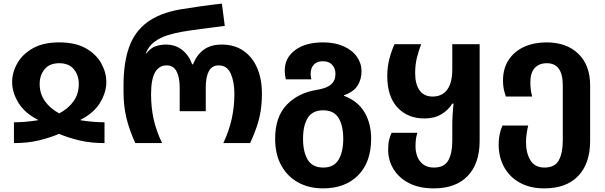

<svg xmlns="http://www.w3.org/2000/svg" viewBox="-20 -790 3341 1060"><path d="M57 0V-115Q89 -115 118.5 -117.5Q148 -120 189 -126V-129Q116 -166 81.5 -223Q47 -280 47 -337Q47 -390 75.5 -440.5Q104 -491 161.5 -523.5Q219 -556 307 -556Q396 -556 453.5 -523.5Q511 -491 539 -440.5Q567 -390 567 -337Q567 -280 532.5 -223Q498 -166 425 -129V-126Q465 -120 495 -117.5Q525 -115 557 -115V0Q482 0 420 -14.5Q358 -29 306 -51Q254 -29 193 -14.5Q132 0 57 0ZM307 -164Q357 -190 386 -231Q415 -272 415 -326Q415 -375 387.5 -408Q360 -441 307 -441Q254 -441 226.5 -408Q199 -375 199 -326Q199 -272 228.5 -231Q258 -190 307 -164Z M727 0Q694 -72 678 -138.5Q662 -205 662 -281V-320Q662 -443 692.5 -529Q723 -615 792 -666.5Q861 -718 975 -738Q1024 -746 1082.5 -754.5Q1141 -763 1205 -770L1221 -647Q1157 -639 1093 -630.5Q1029 -622 987 -615Q946 -608 905.5 -595.5Q865 -583 832.5 -559Q800 -535 785 -495H788Q811 -525 839 -534.5Q867 -544 896 -544Q948 -544 985.5 -514.5Q1023 -485 1041 -435H1046Q1065 -486 1104 -515Q1143 -544 1204 -544Q1275 -544 1325 -509Q1375 -474 1400.5 -413Q1426 -352 1426 -275Q1426 -221 1419 -177Q1412 -133 1397.5 -90.5Q1383 -48 1361 0H1213Q1244 -66 1259 -132.5Q1274 -199 1274 -272Q1274 -338 1254 -383.5Q1234 -429 1187 -429Q1150 -429 1133 -397Q1116 -365 1116 -308V-176H972V-308Q972 -364 954.5 -396.5Q937 -429 900 -429Q858 -429 836 -390.5Q814 -352 814 -270Q814 -196 828.5 -131Q843 -66 875 0Z M1763 250Q1686 250 1626.5 217.5Q1567 185 1533 123.5Q1499 62 1499 -24Q1499 -145 1563 -211.5Q1627 -278 1730 -294Q1785 -303 1808.5 -324.5Q1832 -346 1832 -382Q1832 -412 1814 -432Q1796 -452 1763 -452Q1730 -452 1712.5 -433Q1695 -414 1695 -382Q1695 -370 1699 -352H1558Q1552 -377 1552 -400Q1552 -471 1609.5 -513.5Q1667 -556 1763 -556Q1829 -556 1877 -534.5Q1925 -513 1950.5 -476.5Q1976 -440 1976 -396Q1976 -353 1954.5 -318Q1933 -283 1879 -264V-261Q1956 -232 1992.5 -170Q2029 -108 2029 -24Q2029 105 1957.5 177.5Q1886 250 1763 250ZM1765 135Q1823 135 1849 92Q1875 49 1875 -24Q1875 -97 1849 -139Q1823 -181 1764 -181Q1705 -181 1679 -139Q1653 -97 1653 -24Q1653 49 1679 92Q1705 135 1765 135Z M2375 250Q2294 250 2238 221Q2182 192 2152.5 143.5Q2123 95 2123 37Q2123 4 2128 -16.5Q2133 -37 2142 -57H2284Q2278 -36 2276 -19.5Q2274 -3 2274 19Q2274 49 2284.5 75.5Q2295 102 2317.5 118.5Q2340 135 2376 135Q2433 135 2455 95.5Q2477 56 2477 -11V-93Q2477 -155 2484 -218H2477Q2455 -182 2416.5 -159Q2378 -136 2323 -136Q2231 -136 2174.5 -196.5Q2118 -257 2118 -371Q2118 -419 2129.5 -464Q2141 -509 2158 -546H2305Q2290 -506 2281 -468.5Q2272 -431 2272 -386Q2272 -324 2297 -290.5Q2322 -257 2368 -257Q2421 -257 2449 -295Q2477 -333 2477 -407V-546H2628V-12Q2628 112 2562.5 181Q2497 250 2375 250Z M2985 250Q2907 250 2850.5 219Q2794 188 2763.5 133Q2733 78 2733 7Q2733 -49 2754 -97H2896Q2891 -76 2887.5 -51.5Q2884 -27 2884 -5Q2884 55 2908.5 95Q2933 135 2986 135Q3043 135 3065 95Q3087 55 3087 -15V-319Q3087 -441 2999 -441Q2956 -441 2932 -414.5Q2908 -388 2908 -336Q2908 -318 2910 -299Q2912 -280 2918 -257H2773Q2766 -276 2761.5 -296.5Q2757 -317 2757 -345Q2757 -413 2789 -460.5Q2821 -508 2875 -532Q2929 -556 2997 -556Q3108 -556 3173 -493Q3238 -430 3238 -319V-12Q3238 112 3172.5 181Q3107 250 2985 250Z"/></svg>

Font: Noto Sans Georgian Bold
Style: Regular
Weight: 700
Designer: Monotype Design Team, Akaki Razmadze
Foundry: Google LLC
Version: Version 2.005; ttfautohint (v1.8.4.7-5d5b)